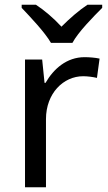

<svg xmlns="http://www.w3.org/2000/svg" viewBox="-20 -786 453 806"><path d="M194 -606H284C308 -651 371 -715 409 -753V-766H347C312 -743 274 -710 238 -674C205 -710 166 -743 131 -766H71V-753C107 -715 168 -651 194 -606ZM335 -546C260 -546 205 -497 171 -438H167L157 -536H85V0H173V-286C173 -394 246 -466 329 -466C347 -466 370 -463 387 -459L398 -540C380 -544 355 -546 335 -546Z"/></svg>

Font: Noto Sans Miao
Style: Regular
Weight: 400
Designer: Monotype Design Team
Foundry: Monotype Imaging Inc.
Version: Version 2.003